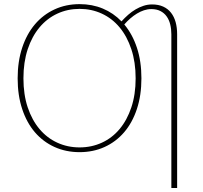

<svg xmlns="http://www.w3.org/2000/svg" viewBox="-20 -731 985 930"><path d="M365.5 -17Q423.5 -17 473.2 -39.8Q523 -62.5 559.2 -105.8Q595.5 -149 616.2 -211Q637 -273 637 -351.5Q637 -430 616.2 -492.5Q595.5 -555 559.2 -598.5Q523 -642 473.2 -665Q423.5 -688 365.5 -688Q307.5 -688 257.8 -665Q208 -642 171.5 -598.5Q135 -555 114.2 -492.5Q93.5 -430 93.5 -351.5Q93.5 -273 114.2 -211Q135 -149 171.5 -105.8Q208 -62.5 257.8 -39.8Q307.5 -17 365.5 -17ZM810 -565Q810 -590.5 804.5 -612.8Q799 -635 787.2 -651.5Q775.5 -668 757 -677.5Q738.5 -687 713 -687Q695 -687 677.5 -681.2Q660 -675.5 643.2 -665.2Q626.5 -655 611 -641.5Q595.5 -628 582 -612.5Q621.5 -565.5 643.2 -499.8Q665 -434 665 -351.5Q665 -269 643 -202.8Q621 -136.5 581.2 -90.2Q541.5 -44 486.5 -19Q431.5 6 365.5 6Q299.5 6 244.2 -19Q189 -44 149.2 -90.2Q109.5 -136.5 87.5 -202.8Q65.5 -269 65.5 -351.5Q65.5 -433.5 87.5 -500Q109.5 -566.5 149.2 -613.2Q189 -660 244.2 -685.5Q299.5 -711 365.5 -711Q426.5 -711 478 -689.5Q529.5 -668 568.5 -627.5Q584 -644.5 601 -659.5Q618 -674.5 636.8 -685.5Q655.5 -696.5 675.5 -703Q695.5 -709.5 716.5 -709.5Q747.5 -709.5 770.5 -699Q793.5 -688.5 808.5 -669.2Q823.5 -650 830.8 -623.5Q838 -597 838 -565V179.5H810Z"/></svg>

Font: Lato 2
Style: Regular
Weight: 200
Designer: Lukasz Dziedzic with Adam Twardoch and Botio Nikoltchev
Foundry: tyPoland Lukasz Dziedzic
Version: Version 2.015; 2015-08-06; http://www.latofonts.com/